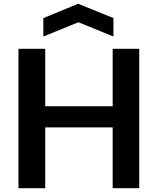

<svg xmlns="http://www.w3.org/2000/svg" viewBox="-20 -999 838 1019"><path d="M78 -740H220V-435H578V-740H719V0H578V-323H220V0H78ZM210 -903 395 -979 582 -903V-805L396 -881L210 -805Z"/></svg>

Font: Encode Sans Normal
Style: SemiBold
Weight: 600
Designer: Pablo Impallari, Andres Torresi
Foundry: Pablo Impallari, Andres Torresi
Version: Version 1.000; ttfautohint (v1.00) -l 8 -r 50 -G 200 -x 14 -